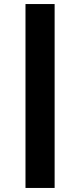

<svg xmlns="http://www.w3.org/2000/svg" viewBox="-20 -720 396 949"><path d="M106 209V-700H250V209Z"/></svg>

Font: Red Hat Text VF
Style: Regular
Weight: 300
Designer: Pentagram, MCKL
Foundry: Pentagram, MCKL
Version: Version 1.023